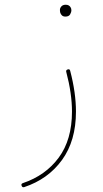

<svg xmlns="http://www.w3.org/2000/svg" viewBox="-20 -534 428 801"><path d="M261.7 -244.1Q271 -247.6 272.9 -238.3Q296.9 -146.5 296.9 -68.4Q296.9 53.2 238.8 133.3Q180.7 213.4 81.1 246.6Q73.2 249 70.3 241.2Q66.9 232.9 75.2 230Q169.9 198.2 225.1 123.5Q280.3 48.8 280.3 -68.4Q280.3 -144 256.3 -234.4Q254.4 -241.2 261.7 -244.1ZM230 -492.7Q230 -500.5 236.1 -507.3Q242.2 -514.2 254.4 -514.2Q267.6 -514.2 273.9 -504.4Q277.8 -498.5 277.8 -491.7Q277.8 -482.9 272.5 -473.9Q267.1 -464.8 252.9 -464.8Q243.7 -464.8 238.5 -469.7Q233.4 -474.6 231.4 -481Q230 -486.3 230 -492.7Z"/></svg>

Font: Mikhak-DS1-FD Thin
Style: Regular
Weight: 100
Designer: Amin Abedi
Version: Version 3.2